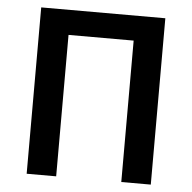

<svg xmlns="http://www.w3.org/2000/svg" viewBox="-49 -703 752 752"><g transform="rotate(5 327.0 -327.0)"><path d="M83 0V-654H571V0H455V-556H199V0Z"/></g></svg>

Font: Giro Sans Semibold
Style: Regular
Weight: 600
Designer: Paul D. Hunt
Foundry: Adobe Systems Incorporated
Version: Version 1.000;PS 1.0;hotconv 1.0.88;makeotf.lib2.5.647800